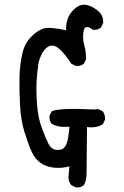

<svg xmlns="http://www.w3.org/2000/svg" viewBox="-20 -817 540 835"><path d="M309.6 -2 290 -11.7Q275.4 -29.3 278.3 -54.7L282.2 -93.8Q248 -84 213.9 -87.9Q179.7 -91.8 155.8 -108.9Q131.8 -126 117.7 -157.2Q103.5 -188.5 86.9 -241.2Q70.3 -293.9 66.9 -363.8Q63.5 -433.6 64.9 -483.9Q66.4 -534.2 76.2 -580.1Q85.9 -626 113.3 -654.8Q140.6 -683.6 168 -692.4Q195.3 -701.2 267.6 -685.5Q265.6 -736.3 294.4 -768.6Q323.2 -800.8 354 -795.9Q384.8 -791 415 -761.7Q430.7 -742.2 428.7 -716.8L418.9 -697.3Q405.3 -685.5 383.8 -687.5Q349.6 -713.9 343.8 -682.6Q337.9 -651.4 346.2 -622.1Q354.5 -592.8 354.5 -559.6L344.7 -540Q331.1 -528.3 309.6 -530.3L290 -540Q267.6 -575.2 244.1 -598.6Q220.7 -622.1 200.7 -618.2Q180.7 -614.3 165.5 -588.9Q150.4 -563.5 146.5 -536.1Q142.6 -508.8 139.6 -470.2Q136.7 -431.6 140.6 -369.6Q144.5 -307.6 161.1 -262.7Q177.7 -217.8 190.4 -192.4Q203.1 -167 226.6 -165Q250 -163.1 260.7 -176.8Q271.5 -190.4 275.9 -215.8Q280.3 -241.2 282.2 -266.6Q238.3 -260.7 205.1 -278.3Q193.4 -292 195.3 -313.5L205.1 -333Q238.3 -348.6 389.6 -340.8L407.2 -342.8L426.8 -333Q438.5 -317.4 436.5 -295.9L426.8 -276.4Q397.5 -258.8 358.4 -264.6Q356.4 -87.9 356.4 -60.5Q356.4 -33.2 344.7 -11.7Q331.1 0 309.6 -2Z"/></svg>

Font: JasonHandwriting2
Style: Regular
Weight: 400
Version: Version 1.05.10